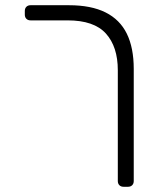

<svg xmlns="http://www.w3.org/2000/svg" viewBox="-20 -591 610 735"><path d="M431 -322Q431 -412 385.5 -462.5Q340 -513 239 -513H97Q87 -513 81 -519Q75 -525 75 -535V-549Q75 -559 81 -565Q87 -571 97 -571H244Q329 -571 384 -543.5Q439 -516 465.5 -462Q492 -408 492 -327V102Q492 112 486 118Q480 124 470 124H453Q443 124 437 118Q431 112 431 102Z"/></svg>

Font: Rubik Light
Style: Regular
Weight: 300
Designer: Hubert and Fischer
Foundry: Hubert and Fischer
Version: Version 2.300;gftools[0.9.30]